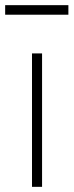

<svg xmlns="http://www.w3.org/2000/svg" viewBox="-26 -724 285 744"><path d="M239 -704H-6V-667H239ZM137 -517H98V0H137Z"/></svg>

Font: United Sans Thin
Style: Regular
Weight: 100
Designer: Pablo Impallari, Rodrigo Fuenzalida (Modified by Dan O. Williams)
Version: Version 1.000;PS 001.000;hotconv 1.0.88;makeotf.lib2.5.64775